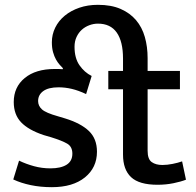

<svg xmlns="http://www.w3.org/2000/svg" viewBox="-20 -766 811 796"><path d="M592 -472H726V-396H592V-141Q592 -106 609 -94Q626 -82 653 -82Q673 -82 695.5 -86.5Q718 -91 735 -97L751 -21Q731 -13 699.5 -6.5Q668 0 633 0Q557 0 523.5 -31.5Q490 -63 490 -125V-396H429V-472H490V-523Q490 -594 464 -631Q438 -668 386 -668Q368 -668 350.5 -661.5Q333 -655 319.5 -643Q306 -631 297.5 -613Q289 -595 289 -572Q289 -525 309.5 -495.5Q330 -466 360 -451L337 -376Q305 -391 277.5 -397.5Q250 -404 223 -404Q181 -404 159.5 -388.5Q138 -373 138 -347Q138 -327 154 -312.5Q170 -298 220 -284L250 -275Q315 -255 348.5 -223Q382 -191 382 -137Q382 -71 332 -30.5Q282 10 195 10Q148 10 107.5 1.5Q67 -7 35 -22L59 -100Q88 -86 121 -77Q154 -68 189 -68Q232 -68 256 -83Q280 -98 280 -129Q280 -158 258.5 -170.5Q237 -183 192 -197L161 -206Q98 -227 67.5 -259Q37 -291 37 -343Q37 -405 82.5 -442.5Q128 -480 207 -480Q213 -480 223 -480Q233 -480 240 -479L241 -483Q235 -489 227 -498Q219 -507 212 -519.5Q205 -532 200 -549.5Q195 -567 195 -591Q195 -623 209 -651.5Q223 -680 248.5 -701Q274 -722 309 -734Q344 -746 386 -746Q441 -746 480 -729Q519 -712 544 -682.5Q569 -653 580.5 -612.5Q592 -572 592 -525Z"/></svg>

Font: Mukta Medium
Style: Regular
Weight: 500
Designer: Girish Dalvi and Yashodeep Gholap
Foundry: Ek Type
Version: Version 2.538;PS 1.002;hotconv 16.6.51;makeotf.lib2.5.65220;